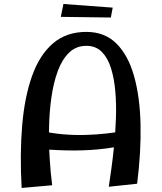

<svg xmlns="http://www.w3.org/2000/svg" viewBox="-20 -924 800 951"><path d="M518.8 1Q523.8 -32 531.2 -85.2Q538.8 -138.5 545.2 -203.6Q551.8 -268.8 554.2 -337.5Q556.8 -406.2 551.2 -470.5Q545.8 -534.8 530 -585.6Q514.2 -636.5 484.5 -666.8Q454.8 -697 408 -697Q357 -697 322.2 -663.2Q287.5 -629.5 266.4 -572.4Q245.2 -515.2 234.9 -443.2Q224.5 -371.2 223 -293.8Q221.5 -216.2 225.9 -142Q230.2 -67.8 238.5 -6.5L87.2 7Q77.8 -161 89.8 -302.5Q101.8 -444 138.9 -548Q176 -652 242.2 -709Q308.5 -766 407.8 -766Q498.5 -766 556.5 -708.5Q614.5 -651 643.8 -548Q673 -445 676.1 -308.5Q679.2 -172 659.2 -14ZM136.5 -189.8 170.5 -278.8Q231 -264.2 289.4 -259.1Q347.8 -254 402.9 -255.6Q458 -257.2 509.2 -263Q560.5 -268.8 606.2 -277L615.5 -209.5Q544.2 -191.5 466.6 -184.2Q389 -177 306.4 -179.1Q223.8 -181.2 136.5 -189.8ZM529 -837.2 281.2 -840.5 294.2 -904.2 538.2 -886.2Z"/></svg>

Font: Marhey Light
Style: Regular
Weight: 300
Designer: Nur Syamsi & Bustanul Arifin
Foundry: Namelatype
Version: Version 1.000